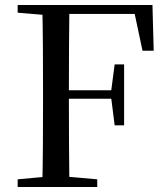

<svg xmlns="http://www.w3.org/2000/svg" viewBox="-20 -752 675 772"><path d="M51 0V-31L193 -44H224L371 -31V0ZM150 0Q152 -84 152.5 -169Q153 -254 153 -339V-392Q153 -478 152.5 -562.5Q152 -647 150 -732H259Q258 -648 257.5 -561.5Q257 -475 257 -382V-358Q257 -259 257.5 -172Q258 -85 259 0ZM205 -355V-389H450V-355ZM441 -248 427 -359V-386L441 -493H479V-248ZM51 -701V-732H205V-689H193ZM553 -548 515 -727 568 -696H205V-732H593L598 -548Z"/></svg>

Font: Noto Serif SC ExtraLight Medium
Style: Regular
Weight: 500
Version: Version 2.002-H1;hotconv 1.1.0;makeotfexe 2.6.0